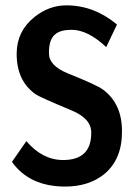

<svg xmlns="http://www.w3.org/2000/svg" viewBox="-20 -684 493 714"><path d="M24.4 -82 78.1 -159.2Q137.7 -88.9 214.8 -88.9Q320.3 -88.9 319.3 -191.4Q319.3 -243.2 246.1 -273.4Q127 -323.2 113.3 -333Q41 -382.8 42 -486.3Q43 -568.4 107.4 -620.1Q162.1 -664.1 226.6 -664.1Q330.1 -664.1 415 -592.8L375 -508.8Q306.6 -573.2 246.1 -573.2Q205.1 -573.2 185.5 -556.6Q161.1 -537.1 162.1 -485.4Q162.1 -439.5 232.4 -411.1Q341.8 -367.2 363.3 -350.6Q434.6 -297.9 433.6 -193.4Q433.6 -90.8 367.2 -36.1Q309.6 9.8 222.7 9.8Q89.8 9.8 24.4 -82Z"/></svg>

Font: Puritan
Style: Bold
Weight: 700
Version: 2.1